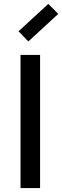

<svg xmlns="http://www.w3.org/2000/svg" viewBox="-20 -962 318 982"><path d="M185 0H85V-681H185ZM125 -750 75 -802 227 -942 278 -891Z"/></svg>

Font: Gabarito
Style: Regular
Weight: 400
Designer: Leandro Assis / Alvaro Franca / Felipe Casaprima
Foundry: Naipe Foundry
Version: Version 1.000